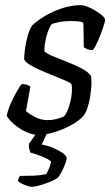

<svg xmlns="http://www.w3.org/2000/svg" viewBox="-20 -520 430 740"><path d="M126 0Q109 0 89 -8Q69 -16 51.5 -28Q34 -40 21.5 -53Q9 -66 6 -75Q12 -101 23.5 -126Q35 -151 46.5 -170.5Q58 -190 64 -196Q71 -196 77 -195Q83 -194 88.5 -191.5Q94 -189 97 -186Q94 -169 89.5 -144Q85 -119 80 -92Q95 -79 117 -68Q139 -57 164 -57Q181 -57 198 -61.5Q215 -66 226 -71Q234 -79 240.5 -94.5Q247 -110 251.5 -129Q256 -148 257 -165.5Q258 -183 256 -194Q254 -200 235.5 -208Q217 -216 191 -226.5Q165 -237 139 -248Q113 -259 94.5 -270.5Q76 -282 73 -292Q73 -304 76 -328.5Q79 -353 86 -379.5Q93 -406 104 -422Q112 -430 129.5 -443Q147 -456 172.5 -469Q198 -482 228.5 -491Q259 -500 292 -500Q302 -500 317.5 -494Q333 -488 348.5 -478.5Q364 -469 374.5 -459.5Q385 -450 385 -444Q385 -436 377 -412.5Q369 -389 358.5 -364.5Q348 -340 338 -327Q331 -327 324 -328.5Q317 -330 311.5 -333Q306 -336 303 -338Q303 -351 302.5 -368.5Q302 -386 302 -403.5Q302 -421 301 -433Q291 -437 278 -438Q265 -439 253 -439Q228 -439 206.5 -434.5Q185 -430 178 -426Q168 -411 159.5 -381.5Q151 -352 151 -322Q161 -313 186 -302.5Q211 -292 241 -280.5Q271 -269 296 -255.5Q321 -242 331 -227Q334 -204 331 -174Q328 -144 321 -117.5Q314 -91 303 -75Q290 -60 269 -46.5Q248 -33 223 -22.5Q198 -12 172.5 -6Q147 0 126 0ZM103 200Q96 200 84 196Q72 192 61.5 186.5Q51 181 49 176Q51 169 52 166.5Q53 164 57 158Q87 158 111.5 157Q136 156 158 151Q165 140 170 126.5Q175 113 177 103Q169 94 143 83.5Q117 73 97 68Q96 64 93 55Q90 46 92 34Q103 19 116 -0.5Q129 -20 143 -37H175L141 37Q164 41 186 50.5Q208 60 222.5 70.5Q237 81 237 90Q237 97 231 112.5Q225 128 217 143Q209 158 202 166Q186 176 166 183.5Q146 191 129 195.5Q112 200 103 200Z"/></svg>

Font: Texturina 12pt Light
Style: Italic
Weight: 300
Italic angle: -11°
Designer: Guillermo Torres Carreño
Foundry: Omnibus-Type
Version: Version 1.002